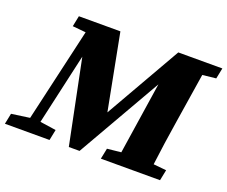

<svg xmlns="http://www.w3.org/2000/svg" viewBox="-127 -822 1174 991"><g transform="rotate(20 459.5 -326.0)"><path d="M-19 0H226L238 -59L150 -72L238 -462L332 0H391L656 -462L596 -67L520 -59L508 0H833L845 -59L774 -66C784 -148 796 -229 809 -311L852 -585L926 -593L938 -652H696L458 -236L378 -652H150L138 -593L211 -586L93 -73L-7 -59Z"/></g></svg>

Font: Source Serif Pro Black
Style: Italic
Weight: 900
Italic angle: -12°
Designer: Frank Grießhammer
Foundry: Adobe Systems Incorporated
Version: Version 3.001;hotconv 1.0.111;makeotfexe 2.5.65597